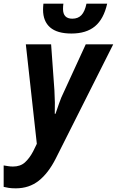

<svg xmlns="http://www.w3.org/2000/svg" viewBox="-82 -788 638 1048"><path d="M4 240Q-19 240 -34.5 237.5Q-50 235 -62 232V115Q-49 117 -37 119Q-25 121 -11 121Q29 121 54 98.5Q79 76 99 38L119 -3L59 -546H197L215 -295Q217 -264 217.5 -229Q218 -194 217 -167H221Q230 -192 240.5 -223.5Q251 -255 267 -287L386 -546H536L222 78Q182 157 129.5 198.5Q77 240 4 240ZM308 -605Q230 -605 191.5 -638.5Q153 -672 153 -735Q153 -749 155 -768H264Q262 -754 262 -739Q262 -686 313 -686Q344 -686 362.5 -705.5Q381 -725 390 -768H503Q484 -684 436.5 -644.5Q389 -605 308 -605Z"/></svg>

Font: Noto Sans SemiCondensed
Style: Bold Italic
Weight: 700
Width: 4
Italic angle: -12°
Designer: Monotype Design Team
Foundry: Monotype Imaging Inc.
Version: Version 2.013; ttfautohint (v1.8.4.7-5d5b)